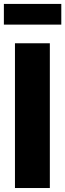

<svg xmlns="http://www.w3.org/2000/svg" viewBox="-20 -945 329 965"><path d="M230.5 -727.5V0H55.2V-727.5ZM288.1 -925.3V-821.3H-0.5V-925.3Z"/></svg>

Font: Inter Extra Bold
Style: Regular
Weight: 800
Designer: Rasmus Andersson
Foundry: rsms
Version: Version 4.000;git-3c8e0fc